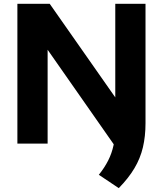

<svg xmlns="http://www.w3.org/2000/svg" viewBox="-20 -760 862 1016"><path d="M609 42.5 202.5 -539H232V0H72V-740H243L639.5 -174ZM608.5 235.5 503 165Q533 127.5 552.2 89.8Q571.5 52 580.8 8.8Q590 -34.5 590 -88V-740H750V-108.5Q750 -38.5 736.2 19.8Q722.5 78 691.2 130.5Q660 183 608.5 235.5Z"/></svg>

Font: Encode Sans SC SemiExpanded
Style: Bold
Weight: 700
Width: 6
Designer: Multiple Designers
Foundry: Impallari Type
Version: Version 3.002